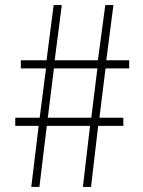

<svg xmlns="http://www.w3.org/2000/svg" viewBox="-20 -735 561 755"><path d="M103 0H135L164 -240H334L306 0H338L366 -240H465V-272H371L395 -466H488V-498H398L426 -715H394L365 -498H195L223 -715H191L163 -498H62V-466H161L136 -272H40V-240H132ZM168 -272 192 -466H363L339 -272Z"/></svg>

Font: Source Han Sans CN ExtraLight
Style: Regular
Weight: 250
Designer: Ryoko NISHIZUKA (kana & ideographs); Paul D. Hunt (Latin, Greek & Cyrillic); Wenlong ZHANG (bopomofo); Sandoll Communica
Foundry: Adobe Systems Incorporated
Version: Version 1.004;PS 1.004;hotconv 16.6.51;makeotf.lib2.5.65220